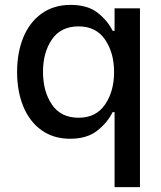

<svg xmlns="http://www.w3.org/2000/svg" viewBox="-20 -561 661 786"><path d="M50 -266Q50 -346 75.5 -408Q101 -470 150.5 -505.5Q200 -541 269 -541Q339 -541 380 -508.5Q421 -476 441 -435H449V-527H553V205H449V-102H441Q420 -59 378 -26Q336 7 267 7Q199 7 150 -28Q101 -63 75.5 -125Q50 -187 50 -266ZM447 -266Q447 -345 410 -399Q373 -453 302 -453Q229 -453 192.5 -399.5Q156 -346 156 -267Q156 -187 192.5 -133Q229 -79 302 -79Q373 -79 410 -133Q447 -187 447 -266Z"/></svg>

Font: Be Vietnam Medium
Style: Regular
Weight: 500
Designer: Gabriel Lam
Foundry: TypeRant
Version: Version 4.000